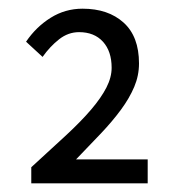

<svg xmlns="http://www.w3.org/2000/svg" viewBox="-20 -817 407 442"><path d="M52 -395V-432Q97 -473 132 -505.5Q167 -538 190 -565Q213 -592 225 -615.5Q237 -639 237 -661Q237 -699 217 -721Q197 -743 162 -743Q137 -743 116 -726.5Q95 -710 78 -686L40 -721Q63 -755 96.5 -776Q130 -797 170 -797Q229 -797 264.5 -765Q300 -733 300 -671Q300 -643 289 -617Q278 -591 258.5 -564.5Q239 -538 212.5 -510Q186 -482 155 -450H320V-395Z"/></svg>

Font: Source Sans Pro
Style: Regular
Weight: 400
Designer: Paul D. Hunt
Foundry: Adobe Systems Incorporated
Version: Version 2.021;PS 2.000;hotconv 1.0.86;makeotf.lib2.5.63406